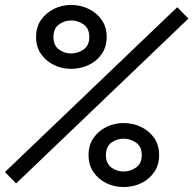

<svg xmlns="http://www.w3.org/2000/svg" viewBox="-46 -758 780 774"><path d="M240.5 -480.5Q203.5 -480.5 171.5 -496Q139.5 -511.5 119.5 -540.2Q99.5 -569 99.5 -609Q99.5 -649 119.5 -677.8Q139.5 -706.5 171.5 -722.2Q203.5 -738 240.5 -738Q278.5 -738 311.2 -722.2Q344 -706.5 364 -677.8Q384 -649 384 -609Q384 -569 364 -540.2Q344 -511.5 311.2 -496Q278.5 -480.5 240.5 -480.5ZM713.5 -683 19 -18.5 -26 -64.5 668.5 -729ZM240.5 -542.5Q267.5 -542.5 290.8 -558.5Q314 -574.5 314 -609Q314 -643.5 290.8 -659.5Q267.5 -675.5 240.5 -675.5Q214 -675.5 191.8 -659.5Q169.5 -643.5 169.5 -609Q169.5 -574.5 191.8 -558.5Q214 -542.5 240.5 -542.5ZM452 -4Q415 -4 383 -19.5Q351 -35 331 -64Q311 -93 311 -132.5Q311 -173 331 -201.8Q351 -230.5 383 -246.2Q415 -262 452 -262Q490 -262 522.8 -246.2Q555.5 -230.5 575.5 -201.8Q595.5 -173 595.5 -132.5Q595.5 -93 575.5 -64Q555.5 -35 522.8 -19.5Q490 -4 452 -4ZM452 -66.5Q479 -66.5 502.2 -82.5Q525.5 -98.5 525.5 -132.5Q525.5 -167.5 502.2 -183.2Q479 -199 452 -199Q425.5 -199 403.2 -183.2Q381 -167.5 381 -132.5Q381 -98.5 403.2 -82.5Q425.5 -66.5 452 -66.5Z"/></svg>

Font: Epilogue
Style: Bold Italic
Weight: 700
Italic angle: -12°
Designer: Tyler Finck
Foundry: Etcetera Type Co
Version: Version 2.111; ttfautohint (v1.8.3)